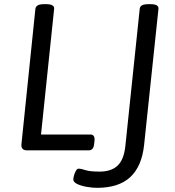

<svg xmlns="http://www.w3.org/2000/svg" viewBox="-20 -722 838 922"><path d="M446 180Q424 180 397.5 175.5Q371 171 351.5 162Q332 153 332 139Q332 134 335 122Q338 110 344 99Q350 88 357 88Q370 88 390.5 95Q411 102 459 102Q514 102 544.5 73.5Q575 45 582 -21L651 -680Q652 -691 662 -696.5Q672 -702 694 -702H702Q743 -702 741 -680L672 -26Q661 77 605.5 128.5Q550 180 446 180ZM110 0Q80 0 83 -30L150 -680Q152 -691 161.5 -696.5Q171 -702 193 -702H201Q242 -702 240 -680L177 -76H414Q436 -76 434 -48L432 -30Q429 0 406 0Z"/></svg>

Font: Asap Semi Expanded Semi Expanded Regular
Style: Italic
Weight: 400
Width: 6
Italic angle: -6°
Designer: Pablo Cosgaya
Foundry: Omnibus-Type
Version: Version 3.001; ttfautohint (v1.8.4.7-5d5b)